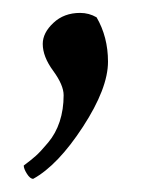

<svg xmlns="http://www.w3.org/2000/svg" viewBox="-20 -140 236 296"><path d="M103.5 -120.1Q117.2 -120.1 128.9 -113.3Q146.5 -83 146.5 -44.9Q146.5 -3.9 107.9 55.4Q69.3 114.7 31.2 135.7Q26.4 135.7 21.5 127.9Q16.6 120.1 16.6 115.2Q27.8 106.9 35.2 100.3Q42.5 93.8 54.2 79.8Q65.9 65.9 72 47.4Q78.1 28.8 78.1 6.8Q78.1 -8.8 62 -30.8Q45.9 -52.7 45.9 -72.3Q45.9 -89.4 62.3 -104.7Q78.6 -120.1 103.5 -120.1Z"/></svg>

Font: Amiri
Style: Regular
Weight: 400
Designer: Khaled Hosny
Version: Version 000.108